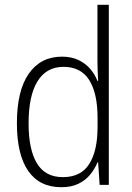

<svg xmlns="http://www.w3.org/2000/svg" viewBox="-20 -780 557 810"><path d="M238.8 9.8Q146.5 9.8 98.9 -59.1Q51.3 -127.9 51.3 -259.8Q51.3 -397 101.3 -469Q151.4 -541 241.7 -541Q280.8 -541 310.3 -527.1Q339.8 -513.2 360.1 -490Q380.4 -466.8 391.1 -438.5H394Q392.6 -461.4 391.8 -485.1Q391.1 -508.8 391.1 -528.8V-759.8H439V0H400.4L394 -94.7H391.1Q379.9 -66.9 360.1 -43Q340.3 -19 310.5 -4.6Q280.8 9.8 238.8 9.8ZM245.1 -32.7Q321.3 -32.7 356.4 -88.1Q391.6 -143.6 391.6 -244.1V-282.7Q391.6 -386.2 356.4 -442.1Q321.3 -498 248 -498Q175.8 -498 138.2 -437Q100.6 -376 100.6 -259.3Q100.6 -149.4 135.7 -91.1Q170.9 -32.7 245.1 -32.7Z"/></svg>

Font: Open Sans SemiCondensed Light
Style: Regular
Weight: 300
Width: 4
Designer: Monotype Design Team
Foundry: Monotype Imaging Inc.
Version: Version 3.000